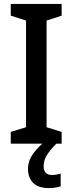

<svg xmlns="http://www.w3.org/2000/svg" viewBox="-20 -734 371 981"><path d="M295 0H35V-60L113 -84V-629L35 -654V-714H295V-654L218 -629V-84L295 -60ZM203 115Q203 160 246 160Q261 160 271.5 157.5Q282 155 290 153V218Q277 222 262.5 224.5Q248 227 229 227Q176 227 149.5 200.5Q123 174 123 128Q123 87 151 49Q179 11 215 -14L268 0Q235 33 219 59.5Q203 86 203 115Z"/></svg>

Font: Noto Sans Gurmukhi SemiCondensed Medium
Style: Regular
Weight: 500
Width: 4
Designer: Jelle Bosma - Monotype Design Team
Foundry: Monotype Imaging Inc.
Version: Version 2.004; ttfautohint (v1.8.4.7-5d5b)